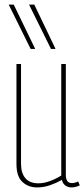

<svg xmlns="http://www.w3.org/2000/svg" viewBox="-20 -810 369 840"><path d="M142 10Q104 10 78 -14Q52 -38 52 -93V-530H72V-93Q72 -53 91 -30.5Q110 -8 148 -8Q172 -8 199 -18Q226 -28 248 -42V-530H268V-45Q268 -9 294 -9Q308 -9 322 -16L329 1Q318 6 309.5 8Q301 10 293 10Q278 10 266 1.5Q254 -7 251 -23Q226 -9 198.5 0.5Q171 10 142 10ZM114 -596 18 -790H40L134 -596ZM203 -596 107 -790H130L223 -596Z"/></svg>

Font: Georama Condensed Thin
Style: Regular
Weight: 100
Width: 3
Designer: Jean-Baptiste Levee
Foundry: Production Type
Version: Version 1.000